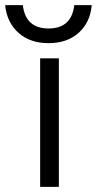

<svg xmlns="http://www.w3.org/2000/svg" viewBox="-103 -727 377 747"><path d="M253.9 -707Q248 -639.6 203.1 -599.4Q158.2 -559.1 85.9 -559.1Q13.7 -559.1 -31.2 -599.4Q-76.2 -639.6 -83 -707H-14.2Q-3.4 -616.2 85.9 -616.2Q175.3 -616.2 186 -707ZM53.2 -500H126V0H53.2Z"/></svg>

Font: Overused Grotesk
Style: Regular
Weight: 400
Version: Version 0.002